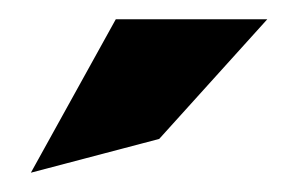

<svg xmlns="http://www.w3.org/2000/svg" viewBox="-20 -772 305 199"><path d="M145 -628 257 -752H100L12 -593Z"/></svg>

Font: Charger Pro
Style: Blk
Weight: 900
Designer: Jasper
Foundry: Cannot Into Space Fonts
Version: Version 1.09